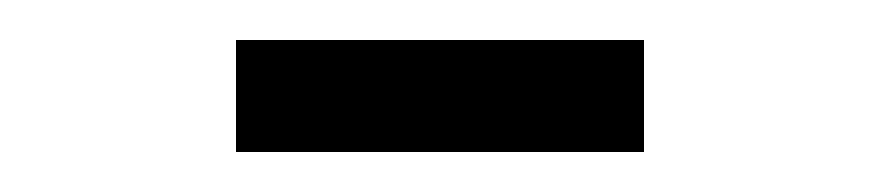

<svg xmlns="http://www.w3.org/2000/svg" viewBox="-20 -641 440 96"><path d="M98 -565V-621H302V-565Z"/></svg>

Font: Inconsolata Condensed
Style: Regular
Weight: 400
Width: 3
Monospace: yes
Designer: Raph Levien, Cyreal, Brenton Simpson
Foundry: Raph Levien, Cyreal, Google
Version: Version 3.000; ttfautohint (v1.8.2.53-6de2)